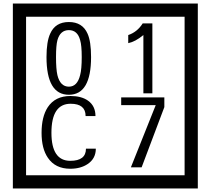

<svg xmlns="http://www.w3.org/2000/svg" viewBox="-20 -980 1195 1090"><path d="M1103 90H53V-960H1103ZM1028 15V-885H128V15ZM497 -656Q497 -442 371 -442Q244 -442 244 -656Q244 -744 265 -789Q294 -855 371 -855Q448 -855 477 -789Q497 -745 497 -656ZM444 -656Q444 -723 435 -752Q420 -809 371 -809Q322 -809 306 -752Q298 -723 298 -656Q298 -587 306 -553Q322 -488 371 -488Q419 -488 435 -554Q444 -587 444 -656ZM845 -450H794V-781Q748 -743 708 -735V-781Q759 -798 790 -847H845ZM524 -136Q524 -80 478 -49Q438 -22 379 -22Q294 -22 252 -84Q216 -136 216 -226Q216 -317 251 -371Q293 -435 380 -435Q442 -435 479 -409Q522 -379 522 -321H466Q466 -391 381 -391Q272 -391 272 -226Q272 -67 379 -67Q468 -67 468 -136ZM913 -372 784 -30H723L864 -383H668V-427H913Z"/></svg>

Font: Unicode BMP Fallback SIL
Style: Regular
Weight: 400
Foundry: NRSI, SIL International
Version: Version 5.1 Based on Unicode 5.1